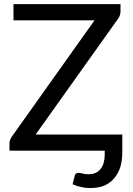

<svg xmlns="http://www.w3.org/2000/svg" viewBox="-20 -737 649 939"><path d="M578.1 -79.1Q578.1 -57.6 578.1 6.8Q578.1 44.9 569.3 77.1Q559.6 109.4 540 132.8Q521.5 156.2 492.2 169.9Q461.9 182.6 420.9 182.6Q397.5 182.6 377 177.7Q356.4 173.8 335 164.1Q337.9 151.4 344.7 126Q346.7 114.3 352.5 111.3Q359.4 108.4 364.3 108.4Q371.1 108.4 382.8 111.3Q394.5 115.2 412.1 115.2Q432.6 115.2 448.2 108.4Q463.9 100.6 472.7 87.9Q483.4 75.2 487.3 57.6Q492.2 40 492.2 19.5Q492.2 12.7 492.2 0Q376 0 26.4 0Q26.4 -2 26.4 -6.8Q26.4 -14.6 26.4 -38.1Q26.4 -45.9 29.3 -52.7Q32.2 -59.6 36.1 -66.4Q171.9 -256.8 442.4 -637.7Q342.8 -637.7 45.9 -637.7Q45.9 -657.2 45.9 -716.8Q176.8 -716.8 569.3 -716.8Q569.3 -707 569.3 -680.7Q569.3 -664.1 559.6 -648.4Q424.8 -459 154.3 -79.1Q259.8 -79.1 578.1 -79.1Z"/></svg>

Font: Lato
Style: Regular
Weight: 400
Designer: Lukasz Dziedzic with Adam Twardoch and Botio Nikoltchev
Version: Version 2.015; 2015-08-06; http://www.latofonts.com/